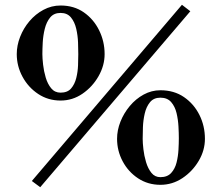

<svg xmlns="http://www.w3.org/2000/svg" viewBox="-20 -763 926 802"><path d="M307 -537Q307 -557 306 -585.5Q305 -614 298.5 -642.5Q292 -671 276.5 -690Q261 -709 233 -709Q205 -709 189.5 -690Q174 -671 167 -642.5Q160 -614 158.5 -585.5Q157 -557 157 -537Q157 -520 160 -493Q163 -466 171 -439Q179 -412 194 -394Q209 -376 233 -376Q262 -376 277 -393.5Q292 -411 298.5 -437Q305 -463 306 -490Q307 -517 307 -537ZM727 -186Q727 -206 725.5 -234.5Q724 -263 717.5 -290.5Q711 -318 695 -336.5Q679 -355 650 -355Q622 -355 606.5 -336Q591 -317 584.5 -288.5Q578 -260 577 -231.5Q576 -203 576 -183Q576 -166 579 -139.5Q582 -113 590 -86Q598 -59 612.5 -41Q627 -23 650 -23Q679 -23 695 -40.5Q711 -58 717.5 -84Q724 -110 725.5 -137.5Q727 -165 727 -186ZM417 -537Q417 -489 391.5 -444.5Q366 -400 324.5 -371.5Q283 -343 233 -343Q181 -343 139.5 -370.5Q98 -398 74 -442.5Q50 -487 50 -537Q50 -573 64 -609Q78 -645 103 -674.5Q128 -704 161.5 -722Q195 -740 233 -740Q289 -740 330 -711.5Q371 -683 394 -636.5Q417 -590 417 -537ZM775 -716 148 19 113 -7 740 -743ZM836 -183Q836 -135 810 -91Q784 -47 742 -19Q700 9 650 9Q598 9 557 -18Q516 -45 492.5 -89Q469 -133 469 -183Q469 -219 483 -254.5Q497 -290 522 -320Q547 -350 580 -368Q613 -386 650 -386Q707 -386 748.5 -357.5Q790 -329 813 -283Q836 -237 836 -183Z"/></svg>

Font: Kaisei Tokumin
Style: Bold
Weight: 700
Designer: Font-Kai, 金井和夫
Foundry: KAZUO KANAI
Version: Version 5.003